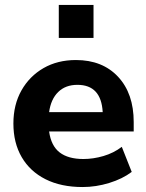

<svg xmlns="http://www.w3.org/2000/svg" viewBox="-20 -743 589 774"><path d="M313 11Q226 11 163.5 -20.5Q101 -52 67.5 -109.5Q34 -167 34 -245Q34 -321 66.5 -378.5Q99 -436 155.5 -468.5Q212 -501 286 -501Q393 -501 456 -433.5Q519 -366 519 -251V-213H178Q186 -155 220.5 -128.5Q255 -102 316 -102Q356 -102 397 -114Q438 -126 471 -151L511 -50Q474 -22 420.5 -5.5Q367 11 313 11ZM292 -401Q244 -401 214.5 -372Q185 -343 178 -291H394Q388 -401 292 -401ZM217 -590V-723H357V-590Z"/></svg>

Font: Nunito Sans ExtraBold
Style: Regular
Weight: 800
Designer: Vernon Adams
Foundry: Vernon Adams
Version: Version 3.101; ttfautohint (v1.8.4.7-5d5b);gftools[0.9.27]